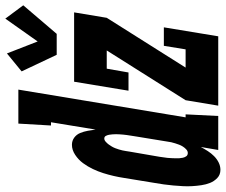

<svg xmlns="http://www.w3.org/2000/svg" viewBox="-104 -740 831 706"><g transform="rotate(-90 311.0 -387.5)"><path d="M39 8Q21 8 9 -3.5Q-3 -15 -9 -30Q-15 -45 -17.5 -62Q-20 -79 -21 -96Q-22 -113 -21 -130.5Q-20 -148 -18.5 -165.5Q-17 -183 -14.5 -200.5Q-12 -218 -9 -235L9 -345Q12 -365 16.5 -384.5Q21 -404 27 -423Q33 -442 42 -461Q51 -480 63.5 -497Q76 -514 94 -526Q112 -538 131 -538Q146 -538 157.5 -529.5Q169 -521 174.5 -507.5Q180 -494 182.5 -480Q185 -466 187 -451L214 -615H202L209 -735H334L232 -120H243L237 0H112L123 -64Q116 -51 108 -38.5Q100 -26 89.5 -15.5Q79 -5 66 1.5Q53 8 39 8ZM101 -112Q108 -112 114 -117.5Q120 -123 124.5 -130Q129 -137 131.5 -144Q134 -151 136.5 -158.5Q139 -166 140.5 -173Q142 -180 143 -188L161 -298Q162 -304 163 -310.5Q164 -317 165 -323.5Q166 -330 167 -336.5Q168 -343 168.5 -349.5Q169 -356 169.5 -362.5Q170 -369 170 -375.5Q170 -382 169.5 -388.5Q169 -395 168 -401Q167 -407 164 -413Q161 -419 154 -419Q148 -419 142 -413.5Q136 -408 132 -402.5Q128 -397 124.5 -391Q121 -385 118.5 -378.5Q116 -372 114 -365.5Q112 -359 110.5 -352.5Q109 -346 108 -339Q107 -332 106 -326L87 -216Q86 -209 85 -201.5Q84 -194 83 -187Q82 -180 82 -172.5Q82 -165 81.5 -158Q81 -151 81.5 -144Q82 -137 83.5 -130Q85 -123 89 -117.5Q93 -112 101 -112ZM462 -594 401 -723 467 -777 511 -664 595 -783 644 -717 539 -594ZM275 0 295 -120 478 -410H411L397 -330H330L363 -530H618L598 -410L415 -120H482L495 -200H563L530 0Z"/></g></svg>

Font: Iosevka Slab HvExObl
Style: Regular
Weight: 900
Width: 7
Italic angle: -9°
Monospace: yes
Designer: Belleve Invis
Foundry: Belleve Invis
Version: Version 11.1.1; ttfautohint (v1.8.3)